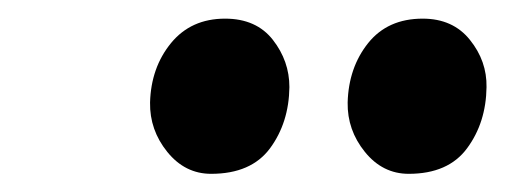

<svg xmlns="http://www.w3.org/2000/svg" viewBox="-20 -804 567 206"><path d="M206.5 -617.5Q178.5 -617.5 159.5 -641Q140.5 -664.5 141 -694Q142 -731.5 163.5 -757.8Q185 -784 221.5 -784Q255 -784 272.8 -761.2Q290.5 -738.5 290.5 -710.5Q290 -672.5 269.8 -645Q249.5 -617.5 206.5 -617.5ZM418.5 -617.5Q390.5 -617.5 371.5 -641Q352.5 -664.5 353 -694Q354 -731.5 375 -757.8Q396 -784 433.5 -784Q466 -784 484.2 -761.2Q502.5 -738.5 502 -710.5Q501.5 -672.5 481.2 -645Q461 -617.5 418.5 -617.5Z"/></svg>

Font: Merriweather 28pt ExtraBold
Style: Italic
Weight: 800
Italic angle: -7.8°
Version: Version 2.101